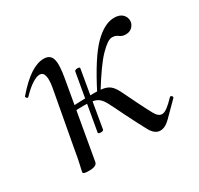

<svg xmlns="http://www.w3.org/2000/svg" viewBox="-97 -515 671 646"><g transform="rotate(-30 238.5 -192.5)"><path d="M357.2 11Q336 11 320.8 -16.7Q305.6 -44.4 278.8 -98Q260 -137 249.3 -157Q238.6 -177 224.3 -184Q210 -191 179 -191Q167.2 -191 152.9 -190.5Q138.6 -190 120.2 -189L123 -207Q192.4 -210 226.6 -210Q253 -210 267.7 -206Q282.4 -202 291.7 -192Q301 -182 310.1 -163Q319.2 -144 334.4 -113Q352.6 -76.2 364.1 -55.2Q375.6 -34.2 389.8 -34.2Q399.2 -34.2 411.7 -43.6Q424.2 -53 440.6 -70.4Q444.6 -74.2 448.6 -69.8Q452.6 -65.4 449.4 -62.2Q415.6 -28.4 396 -8.7Q376.4 11 357.2 11ZM82.4 8Q68.2 8 63.6 6.3Q59 4.6 59 1.6Q59 -1.6 64.5 -24.8Q70 -48 74 -74L115 -297Q124.8 -355.6 98.4 -355.6Q86.8 -355.6 68.7 -344Q50.6 -332.4 29.2 -310Q26.2 -306 21.8 -310.5Q17.4 -315 21.2 -318.2Q54.8 -357.2 83.4 -376.1Q112 -395 137.6 -395Q162.4 -395 168.8 -373.3Q175.2 -351.6 165.6 -299.4L114.4 -7.2Q111.8 8 82.4 8ZM246.6 -201 235.4 -204Q290.2 -312 331.7 -354Q373.2 -396 411.4 -396Q433 -396 444.1 -384.5Q455.2 -373 453.6 -356.8Q452.4 -345.8 443.1 -336.6Q433.8 -327.4 418.4 -327.4Q404.4 -327.4 395.1 -334.9Q385.8 -342.4 372 -342.4Q356 -342.4 325.7 -311.5Q295.4 -280.6 246.6 -201ZM191.4 -89Q191.2 -85.6 185.7 -84.4Q180.2 -83.2 175.3 -84.4Q170.4 -85.6 170.6 -89L208.4 -305Q209.6 -308.6 214.7 -309.8Q219.8 -311 224.7 -309.8Q229.6 -308.6 228.4 -305Z"/></g></svg>

Font: Cormorant Garamond Light
Style: Italic
Weight: 300
Italic angle: -10°
Designer: Christian Thalmann (Catharsis Fonts)
Foundry: Catharsis Fonts
Version: Version 4.001